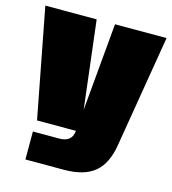

<svg xmlns="http://www.w3.org/2000/svg" viewBox="-103 -585 761 849"><g transform="rotate(15 277.5 -160.0)"><path d="M211 52Q270 52 274 0H96L0 -500H235L283 -99L319 -500H555L470 11Q456 100 407.5 140Q359 180 267 180H91V52Z"/></g></svg>

Font: Fivo Sans Modern ExtBlk
Style: Regular
Weight: 950
Designer: Alexander Slobzheninov
Foundry: Alexander Slobzheninov
Version: 1.0